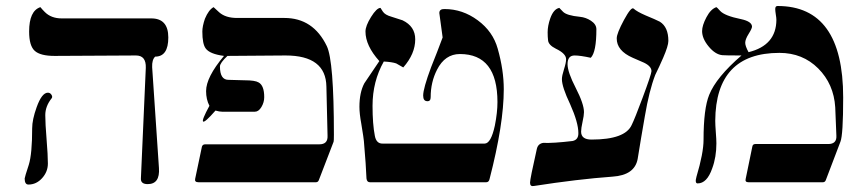

<svg xmlns="http://www.w3.org/2000/svg" viewBox="-20 -617 2893 650"><path d="M505.4 -425.3Q494.1 -415 495.1 -389.6L518.1 -48.3Q522 6.3 480 6.3Q456.1 6.3 457 -12.7L473.6 -387.2Q475.1 -429.2 440.4 -429.2L165 -427.7Q116.7 -427.7 97.7 -444.8Q78.6 -461.9 78.6 -510.3Q78.6 -580.1 116.7 -592.8Q123 -585 131.8 -576.2Q153.3 -554.7 189 -554.7H491.2Q549.8 -555.2 549.8 -490.2Q549.8 -425.3 505.4 -425.3ZM154.8 -284.2Q133.3 -257.3 133.3 -227.1Q133.3 -199.2 137.7 -145.3Q142.1 -91.3 142.1 -63.5Q142.1 -35.6 122.6 -13.9Q103 7.8 76.2 7.8Q63.5 7.8 63.5 -12.7Q63.5 -16.6 77.6 -59.6Q88.9 -96.2 88.9 -182.6Q88.9 -211.9 104 -253.9Q121.6 -303.2 142.1 -303.2Q149.9 -303.2 154.3 -296.1Q158.7 -289.1 154.8 -284.2Z M1110.4 -161.1Q1110.4 -139.6 1109.4 -137.2L1059.6 -7.8Q1057.1 0 1049.3 0H652.3Q638.2 0 640.6 -11.2L663.6 -120.6Q666 -128.4 674.8 -128.4H1061Q1090.3 -128.4 1088.9 -157.2L1085 -323.7Q1083.5 -429.2 946.8 -429.2L750 -427.7Q724.6 -403.8 724.6 -392.1Q724.6 -346.2 753.9 -346.7L808.1 -345.2Q843.8 -345.2 855.5 -337.9Q874.5 -327.6 874.5 -288.1Q874.5 -270.5 865 -254.6Q855.5 -238.8 842.8 -238.8H731.9Q723.1 -238.8 709.5 -242.7Q672.9 -200.7 667.5 -205.6Q662.6 -210.4 689 -258.8Q677.7 -280.3 677.7 -308.6Q677.7 -355.5 738.3 -427.7Q689.9 -434.1 676.3 -453.1Q665 -468.3 665 -510.3Q665 -527.8 673.8 -553.7Q686.5 -584 703.1 -592.8Q710.9 -585 722.2 -575.2Q743.7 -556.2 782.7 -556.2H942.9Q1040.5 -556.2 1086.4 -460.9Q1110.4 -411.1 1110.4 -161.1Z M1685.5 -314.9Q1685.5 -196.8 1637.2 -10.3Q1634.8 0 1626 0H1232.4Q1222.2 0 1220.7 -12.7Q1219.2 -54.7 1211.9 -139.6Q1211.9 -144.5 1203.1 -198.2Q1196.8 -232.4 1196.8 -255.4Q1196.8 -303.7 1213.4 -335Q1217.3 -341.3 1264.2 -410.2Q1217.3 -462.4 1217.3 -510.3Q1217.3 -529.3 1236.3 -559.8Q1255.4 -590.3 1268.1 -590.3L1275.9 -578.1Q1283.2 -566.4 1306.2 -560.1Q1325.2 -553.7 1342.8 -548.3Q1385.7 -527.8 1385.7 -483.9Q1385.7 -434.6 1345.2 -388.7Q1337.4 -393.6 1321.3 -402.3Q1307.1 -407.2 1279.3 -408.7Q1241.2 -341.3 1241.2 -258.8Q1241.2 -196.8 1249 -157.2Q1253.9 -130.4 1275.4 -130.9H1620.6Q1642.1 -130.9 1655.3 -191.9Q1664.1 -236.3 1664.1 -271.5Q1664.1 -434.1 1537.1 -434.1Q1486.3 -434.1 1459.5 -380.9Q1438 -338.9 1438 -288.1Q1438 -273.9 1426.8 -274.4Q1412.6 -274.4 1412.6 -293.5Q1412.6 -317.4 1439.5 -389.6Q1460 -440.4 1478.5 -490.2Q1467.3 -571.3 1467.3 -572.8Q1467.3 -586.9 1484.9 -586.4Q1545.9 -586.4 1597.4 -548.3Q1648.9 -510.3 1665 -452.1Q1685.5 -379.9 1685.5 -314.9Z M2242.7 -478.5Q2242.7 -461.9 2225.1 -421.4Q2212.4 -392.1 2198.2 -363.3Q2177.7 -310.1 2163.1 -223.6Q2150.4 -151.4 2138.7 -78.6Q2128.4 -23.9 2053.7 -19Q1934.6 -10.3 1787.1 12.7Q1774.4 15.1 1774.4 1.5Q1774.4 -11.2 1797.4 -112.8Q1801.3 -130.4 1818.8 -133.3Q1852.1 -131.8 1918 -139.6Q1938.5 -143.6 1938 -166.5Q1938 -202.1 1910.2 -264.2Q1882.3 -322.8 1882.3 -349.1Q1882.3 -360.4 1889.4 -382.6Q1896.5 -404.8 1896.5 -416.5Q1896.5 -435.5 1861.8 -452.1Q1836.4 -464.8 1835.4 -481Q1834 -492.2 1834 -507.8Q1834 -529.3 1842.8 -554.7Q1854 -586.4 1873.5 -590.3L1885.7 -577.6Q1897.9 -564.5 1943.4 -560.1Q1963.4 -558.1 1980.5 -546.9Q1999 -534.7 1999 -518.1Q1999 -440.4 1980 -421.4Q1944.3 -429.2 1925.3 -429.2Q1901.4 -429.2 1901.4 -399.9Q1901.4 -373 1929.2 -319.1Q1957 -265.1 1957 -237.3Q1957 -226.1 1952.1 -204.3Q1947.3 -182.6 1947.3 -171.4Q1947.3 -144.5 1982.4 -144.5Q2096.7 -144.5 2118.7 -194.3Q2128.9 -214.8 2155.3 -285.6Q2185.5 -366.7 2185.5 -376Q2185.5 -392.6 2160.2 -404.8Q2141.1 -413.6 2122.1 -421.4Q2067.4 -445.3 2067.9 -487.3Q2067.9 -503.9 2092.5 -549.6Q2117.2 -595.2 2125 -587.9Q2136.2 -577.6 2165.5 -564.9Q2199.7 -550.8 2213.9 -543.5Q2242.7 -525.4 2242.7 -478.5Z M2834.5 -287.1Q2834.5 -160.2 2825.2 -137.2L2775.9 -7.8Q2773.4 0 2765.6 0H2514.2Q2501.5 0 2504.4 -11.2L2526.9 -120.6Q2528.3 -129.4 2537.1 -129.4H2783.7Q2813 -129.4 2811.5 -157.2Q2810.1 -189 2807.6 -253.9Q2802.7 -332.5 2750 -385.3Q2697.3 -438 2618.7 -438Q2402.8 -438 2401.4 -208Q2401.4 -195.3 2403.3 -169.9Q2405.3 -144.5 2405.3 -131.8Q2405.3 -85 2391.1 -46.9Q2373.5 3.9 2341.8 3.9Q2331.5 3.9 2337.9 -19Q2361.8 -99.1 2361.8 -143.6Q2361.8 -249 2380.9 -295.9Q2404.8 -355.5 2490.2 -429.2Q2434.6 -429.2 2425.3 -430.2Q2401.4 -432.6 2379.2 -459.5Q2356.9 -486.3 2356.9 -511.7Q2356.9 -530.8 2371.6 -558.6Q2386.2 -586.4 2405.3 -592.8Q2406.7 -592.8 2418 -580.1Q2433.1 -563.5 2488.8 -552.2Q2525.4 -544.4 2525.9 -526.9Q2525.9 -520.5 2514.4 -502.2Q2502.9 -483.9 2502.9 -472.2Q2502.9 -460.9 2514.2 -440.4Q2607.9 -463.4 2608.4 -549.8Q2608.4 -556.2 2606.4 -568.1Q2604.5 -580.1 2604.5 -586.4Q2604.5 -596.7 2612.3 -596.7Q2834.5 -596.7 2834.5 -287.1Z"/></svg>

Font: Accordance
Style: Italic
Weight: 400
Italic angle: -11°
Version: Version 1.2 (build January 31, 2020) Miklal Software Solutio